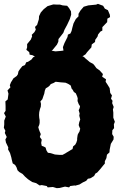

<svg xmlns="http://www.w3.org/2000/svg" viewBox="-24 -952 617 998"><path d="M271 26 251 20 224 22 219 15 193 10 182 12 164 0 143 -6 122 -20 106 -34 93 -48 76 -58 67 -67 62 -82 55 -94 42 -103 37 -123 35 -133 28 -157 18 -175 19 -186 7 -211 4 -227 11 -240 1 -261 4 -272 -4 -288 -2 -304V-325L6 -346L-3 -364L5 -376V-401L4 -425L16 -435L20 -465L15 -482L30 -498L27 -509L33 -524L46 -545L63 -557L69 -566L72 -581L80 -593L92 -608L106 -614L112 -628L122 -631L140 -643L148 -654L161 -660L178 -661L195 -672L202 -677L227 -678L242 -689L264 -685L289 -687L305 -689L318 -687L341 -684L347 -678L367 -673L385 -666L413 -656L417 -651L443 -629L460 -620L467 -612L477 -598L494 -586L511 -567L507 -553L527 -540L525 -527L535 -512L546 -494L549 -469L558 -456L553 -439L561 -428L559 -416L567 -396L563 -383L565 -367V-340L573 -319L568 -306L569 -286L560 -275L559 -255L567 -241L566 -227L552 -204L546 -174L545 -160L532 -148L529 -130L521 -114V-102L510 -89L498 -74L481 -55L472 -50L465 -37L445 -25L433 -23L424 -12L407 -4L389 7L367 13L364 12L341 15L335 22L314 18L286 25ZM285 -147H301L316 -155L322 -159L334 -166L347 -174L353 -177L356 -191L367 -200L373 -211L377 -224V-232L379 -247L381 -255L389 -268L393 -283L389 -291L385 -302L388 -317L393 -331L388 -351L390 -362L385 -379L390 -390L392 -400L385 -411L379 -427L380 -441L377 -451L370 -467L360 -474L354 -485L348 -492L344 -507L334 -514L317 -522L306 -523L292 -524L275 -526L265 -527L255 -521L240 -515L234 -507L226 -500L214 -493L209 -481L206 -465L202 -454L196 -436L186 -425L189 -412L188 -397L184 -386L180 -369L179 -354L180 -340L182 -328V-313L180 -303L175 -291L178 -280L182 -269L188 -255L183 -240L193 -226L190 -209L193 -194L204 -190L213 -185L217 -171L225 -158L239 -156L249 -153L261 -149L272 -148ZM356 -646 328 -655 317 -668 306 -689 303 -707 311 -728 327 -760 329 -772 342 -778 348 -791 352 -808 358 -830 370 -853 384 -867V-880L394 -897L411 -917L435 -924L476 -928L485 -932L512 -922L521 -907L537 -899L547 -875L548 -863L534 -855L533 -837L508 -811V-793L498 -788L486 -773L483 -762L471 -745L470 -734L453 -721L451 -706L428 -680L421 -670L400 -656L380 -654ZM128 -681 113 -693 117 -706V-723L136 -746L143 -763L141 -771L155 -785L162 -798L158 -812L169 -823L178 -852L179 -868L188 -887L203 -904L223 -920L253 -929L274 -928H288L302 -924L325 -922L335 -910L345 -893L346 -876L339 -853L325 -823L311 -797L305 -781L280 -749L279 -735L272 -720L249 -692L239 -685L236 -671L214 -665L211 -658L182 -653L169 -652L145 -665L130 -668Z"/></svg>

Font: Winky Rough ExtraBold
Style: Regular
Weight: 800
Designer: Simon Atzbach
Foundry: typofactur
Version: Version 1.206; ttfautohint (v1.8.4.7-5d5b)